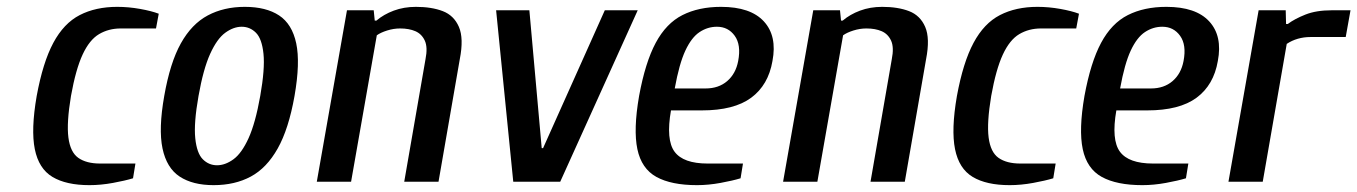

<svg xmlns="http://www.w3.org/2000/svg" viewBox="-20 -530 3959 560"><path d="M241 10Q173 10 133 -14Q93 -38 81.5 -95Q70 -152 87 -250Q105 -348 135.5 -405Q166 -462 212.5 -486Q259 -510 322 -510Q355 -510 388.5 -504Q422 -498 443 -490L435 -447H332Q297 -447 269 -430.5Q241 -414 221 -371Q201 -328 187 -250Q174 -172 179.5 -129Q185 -86 208.5 -69.5Q232 -53 272 -53H375L368 -10Q345 -3 309.5 3.5Q274 10 241 10Z M603 10Q542 10 504 -15Q466 -40 454 -97Q442 -154 459 -250Q476 -347 507.5 -403.5Q539 -460 586 -485Q633 -510 694 -510Q756 -510 794 -485Q832 -460 844 -403.5Q856 -347 839 -250Q822 -154 790 -97Q758 -40 711.5 -15Q665 10 603 10ZM613 -48Q637 -48 661 -65.5Q685 -83 705 -127Q725 -171 739 -250Q753 -329 748.5 -373Q744 -417 726.5 -434.5Q709 -452 685 -452Q661 -452 637 -434.5Q613 -417 593 -373Q573 -329 559 -250Q545 -171 549.5 -127Q554 -83 571.5 -65.5Q589 -48 613 -48Z M904 0 992 -500H1070L1073 -470H1078Q1099 -488 1128.5 -499Q1158 -510 1193 -510Q1239 -510 1271.5 -497.5Q1304 -485 1318.5 -451.5Q1333 -418 1321 -357L1259 0H1159L1221 -357Q1228 -392 1219 -411.5Q1210 -431 1191.5 -439Q1173 -447 1147 -447Q1128 -447 1109 -441Q1090 -435 1079 -427L1004 0Z M1477 0 1427 -500H1524L1560 -98H1564L1744 -500H1840L1614 0Z M2013 10Q1938 10 1894.5 -14Q1851 -38 1839 -95Q1827 -152 1844 -250Q1862 -348 1892.5 -405Q1923 -462 1970.5 -486Q2018 -510 2083 -510Q2169 -510 2208 -467.5Q2247 -425 2233 -352Q2221 -282 2171 -245Q2121 -208 2027 -208H1937Q1922 -122 1947.5 -87.5Q1973 -53 2044 -53H2147L2140 -10Q2117 -3 2081.5 3.5Q2046 10 2013 10ZM1948 -272H2038Q2076 -272 2101 -293.5Q2126 -315 2133 -352Q2142 -399 2123 -425.5Q2104 -452 2071 -452Q2044 -452 2020.5 -436.5Q1997 -421 1979 -382.5Q1961 -344 1948 -272Z M2264 0 2352 -500H2430L2433 -470H2438Q2459 -488 2488.5 -499Q2518 -510 2553 -510Q2599 -510 2631.5 -497.5Q2664 -485 2678.5 -451.5Q2693 -418 2681 -357L2619 0H2519L2581 -357Q2588 -392 2579 -411.5Q2570 -431 2551.5 -439Q2533 -447 2507 -447Q2488 -447 2469 -441Q2450 -435 2439 -427L2364 0Z M2925 10Q2857 10 2817 -14Q2777 -38 2765.5 -95Q2754 -152 2771 -250Q2789 -348 2819.5 -405Q2850 -462 2896.5 -486Q2943 -510 3006 -510Q3039 -510 3072.5 -504Q3106 -498 3127 -490L3119 -447H3016Q2981 -447 2953 -430.5Q2925 -414 2905 -371Q2885 -328 2871 -250Q2858 -172 2863.5 -129Q2869 -86 2892.5 -69.5Q2916 -53 2956 -53H3059L3052 -10Q3029 -3 2993.5 3.5Q2958 10 2925 10Z M3312 10Q3237 10 3193.5 -14Q3150 -38 3138 -95Q3126 -152 3143 -250Q3161 -348 3191.5 -405Q3222 -462 3269.5 -486Q3317 -510 3382 -510Q3468 -510 3507 -467.5Q3546 -425 3532 -352Q3520 -282 3470 -245Q3420 -208 3326 -208H3236Q3221 -122 3246.5 -87.5Q3272 -53 3343 -53H3446L3439 -10Q3416 -3 3380.5 3.5Q3345 10 3312 10ZM3247 -272H3337Q3375 -272 3400 -293.5Q3425 -315 3432 -352Q3441 -399 3422 -425.5Q3403 -452 3370 -452Q3343 -452 3319.5 -436.5Q3296 -421 3278 -382.5Q3260 -344 3247 -272Z M3563 0 3651 -500H3730L3731 -460H3736Q3756 -475 3787.5 -487.5Q3819 -500 3864 -500H3919L3905 -422H3802Q3783 -422 3765.5 -417Q3748 -412 3733 -402L3663 0Z"/></svg>

Font: Cuprum Medium
Style: Italic
Weight: 500
Italic angle: -10°
Version: Version 3.000